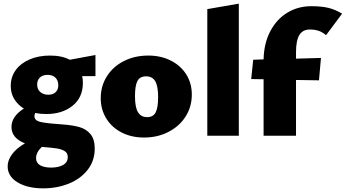

<svg xmlns="http://www.w3.org/2000/svg" viewBox="-20 -745 1898 1054"><path d="M504 -327H431Q435 -311 435 -290Q435 -210 378.5 -164.5Q322 -119 234 -119Q202 -119 174 -125Q169 -117 169 -108Q169 -85 197 -77Q225 -69 298 -64L322 -62Q378 -58 415.5 -47.5Q453 -37 476.5 -9Q500 19 500 70Q500 138 461 187.5Q422 237 357.5 263Q293 289 217 289Q131 289 76.5 256Q22 223 22 168Q22 135 46 102Q70 69 117 42Q43 13 43 -48Q43 -106 111 -149Q77 -170 58 -201.5Q39 -233 39 -273Q39 -323 66.5 -360.5Q94 -398 143 -419Q192 -440 254 -440Q320 -440 363 -417L504 -443ZM300 -277Q300 -303 284.5 -318.5Q269 -334 241 -334Q214 -334 199 -319.5Q184 -305 184 -281Q184 -255 201 -240Q218 -225 245 -225Q271 -225 285.5 -239Q300 -253 300 -277ZM216 62Q212 62 210 61Q178 91 178 123Q178 149 200 162Q222 175 261 175Q301 175 326.5 160.5Q352 146 352 117Q352 95 335 84.5Q318 74 292.5 70Q267 66 216 62Z M533 -206Q533 -273 567 -326.5Q601 -380 660.5 -410Q720 -440 794 -440Q863 -440 917.5 -412.5Q972 -385 1002.5 -336.5Q1033 -288 1033 -226Q1033 -159 999 -105.5Q965 -52 905 -21Q845 10 771 10Q702 10 648 -17.5Q594 -45 563.5 -94.5Q533 -144 533 -206ZM848 -212Q848 -273 832 -299.5Q816 -326 782 -326Q748 -326 734.5 -300.5Q721 -275 721 -217Q721 -156 737.5 -129Q754 -102 788 -102Q821 -102 834.5 -128Q848 -154 848 -212Z M1118 -695 1291 -725V0H1118Z M1605 -458V-423L1742 -427L1731 -304L1605 -306V0H1427V-310L1359 -311L1370 -417L1427 -419Q1429 -508 1464 -574Q1499 -640 1557.5 -675.5Q1616 -711 1689 -711Q1746 -711 1784 -701.5Q1822 -692 1858 -670L1770 -552Q1748 -570 1727.5 -576.5Q1707 -583 1681 -583Q1642 -583 1623.5 -553Q1605 -523 1605 -458Z"/></svg>

Font: Ysabeau Heavy
Style: Regular
Weight: 800
Designer: Christian Thalmann (Catharsis Fonts)
Version: Version 0.003